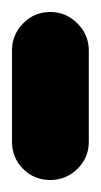

<svg xmlns="http://www.w3.org/2000/svg" viewBox="-20 -300 168 320"><path d="M0 -64H128V-216H0ZM64 -128Q37 -128 18.5 -109Q0 -90 0 -64Q0 -37 18.5 -18.5Q37 0 64 0Q90 0 109 -18.5Q128 -37 128 -64Q128 -90 109 -109Q90 -128 64 -128ZM64 -280Q37 -280 18.5 -261Q0 -242 0 -216Q0 -189 18.5 -170.5Q37 -152 64 -152Q90 -152 109 -170.5Q128 -189 128 -216Q128 -242 109 -261Q90 -280 64 -280Z"/></svg>

Font: Wavefont
Style: Bold
Weight: 700
Version: Version 3.004;gftools[0.9.33]